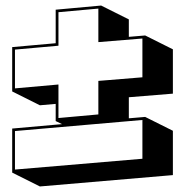

<svg xmlns="http://www.w3.org/2000/svg" viewBox="-20 -606 674 693"><path d="M24 17V-142L204 -158L181 -169V-231L124 -226L24 -276V-436L181 -450V-571L345 -586L445 -536V-473L504 -478L604 -428V-268L445 -255V-179L504 -184L604 -134V26L124 67ZM335 -454V-575L191 -562V-441L34 -427V-287L191 -301V-180L335 -193V-314L494 -327V-467ZM34 -133V6L494 -33V-173Z"/></svg>

Font: Rampart One
Style: Regular
Weight: 400
Designer: Fontworks Inc.
Foundry: Fontworks Inc.
Version: Version 1.100